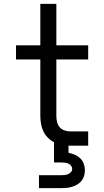

<svg xmlns="http://www.w3.org/2000/svg" viewBox="-20 -755 540 995"><path d="M182 220V153H297Q307 153 316 152Q325 151 333 147.5Q341 144 347.5 137Q354 130 354 120Q354 111 348 103.5Q342 96 333.5 92.5Q325 89 316 88Q307 87 297 87H260V-18Q242 -27 227.5 -42Q213 -57 204.5 -75Q196 -93 192.5 -113.5Q189 -134 189 -154V-447H63V-520H189V-735H272V-520H437V-447H272V-154Q272 -139 275.5 -123.5Q279 -108 288.5 -96.5Q298 -85 313 -79.5Q328 -74 343 -74H437V0H335V37Q352 40 368 47Q384 54 396 65.5Q408 77 414 93.5Q420 110 420 127Q420 142 416 156Q412 170 403 181.5Q394 193 381.5 200.5Q369 208 355 212.5Q341 217 326.5 218.5Q312 220 297 220Z"/></svg>

Font: Iosevka Etoile
Style: Regular
Weight: 400
Designer: Belleve Invis
Foundry: Belleve Invis
Version: Version 33.2.4